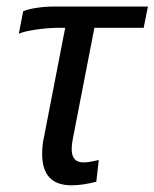

<svg xmlns="http://www.w3.org/2000/svg" viewBox="-20 -548 465 578"><path d="M163.1 -464.4Q123.5 -464.4 86.9 -458.7Q50.3 -453.1 36.6 -446.3L49.8 -514.2Q63 -520 89.1 -524.2Q115.2 -528.3 142.1 -528.3H425.3L412.6 -464.4H264.2L199.2 -129.9Q195.8 -112.8 195.8 -99.1Q195.8 -59.1 231 -59.1Q248 -59.1 277.3 -66.4L270 -1Q229.5 9.8 194.8 9.8Q106.9 9.8 106.9 -84.5Q106.9 -110.4 111.8 -132.3L176.3 -464.4Z"/></svg>

Font: Liberation Sans
Style: Italic
Weight: 400
Italic angle: -12°
Designer: Steve Matteson
Foundry: Ascender Corporation
Version: Version 2.1.5